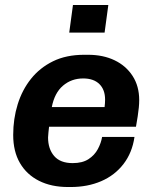

<svg xmlns="http://www.w3.org/2000/svg" viewBox="-20 -741 617 771"><path d="M253 10Q186 10 136.5 -15Q87 -40 60 -86.5Q33 -133 33 -199Q33 -264 51 -322Q69 -380 104.5 -424.5Q140 -469 193 -495Q246 -521 318 -521H334Q394 -521 440 -499Q486 -477 512.5 -436Q539 -395 539 -339Q539 -326 537.5 -309.5Q536 -293 533 -274Q530 -255 526 -232H177Q176 -221 174.5 -209Q173 -197 173 -189Q173 -143 197.5 -114.5Q222 -86 272 -86Q311 -86 335.5 -102Q360 -118 373 -142.5Q386 -167 390 -191H520Q511 -128 476 -82.5Q441 -37 386.5 -13.5Q332 10 264 10ZM188 -311H400Q401 -320 401.5 -327Q402 -334 402 -341Q402 -381 379 -403.5Q356 -426 314 -426Q267 -426 233 -397Q199 -368 188 -311ZM258 -610 273 -721H415L400 -610Z"/></svg>

Font: Chivo SemiBold
Style: Italic
Weight: 600
Italic angle: -8.05°
Designer: Hector Gatti
Foundry: Omnibus-Type
Version: Version 2.002